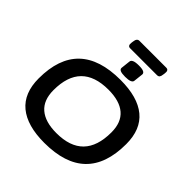

<svg xmlns="http://www.w3.org/2000/svg" viewBox="-257 -1194 1392 1392"><g transform="rotate(45 438.5 -498.5)"><path d="M414 7Q238 7 146.5 -68.5Q55 -144 55 -295Q55 -707 483 -707Q659 -707 750 -632Q841 -557 841 -407Q841 7 414 7ZM426 -105Q705 -105 705 -391Q705 -493 645.5 -544Q586 -595 471 -595Q191 -595 191 -311Q191 -208 251 -156.5Q311 -105 426 -105ZM490 -746Q455 -746 440 -753Q425 -760 426 -774L434 -846Q435 -860 451.5 -867.5Q468 -875 503 -875Q538 -875 552.5 -867.5Q567 -860 566 -846L558 -774Q556 -746 490 -746ZM370 -918Q343 -918 348 -954L350 -968Q354 -1004 379 -1004H654Q681 -1004 676 -968L674 -954Q672 -935 665.5 -926.5Q659 -918 645 -918Z"/></g></svg>

Font: Asap Expanded Expanded SemiBold
Style: Italic
Weight: 600
Width: 7
Italic angle: -6°
Designer: Pablo Cosgaya
Foundry: Omnibus-Type
Version: Version 3.001; ttfautohint (v1.8.4.7-5d5b)